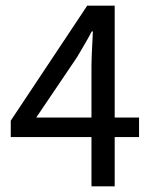

<svg xmlns="http://www.w3.org/2000/svg" viewBox="-20 -658 539 678"><path d="M303 0V-423Q303 -449 305 -485Q307 -521 308 -547H304Q292 -524 279 -502Q266 -480 252 -456L108 -243H471V-174H18V-232L288 -638H385V0Z"/></svg>

Font: Assistant ExtraLight Medium
Style: Regular
Weight: 500
Version: Version 3.000